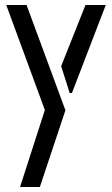

<svg xmlns="http://www.w3.org/2000/svg" viewBox="-20 -557 446 766"><path d="M60 189 159 -118 5 -537H86L241 -117L139 189ZM258 -186 224 -293 321 -537H402L267 -186Z"/></svg>

Font: Stick No Bills
Style: Regular
Weight: 400
Version: Version 2.000